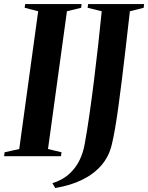

<svg xmlns="http://www.w3.org/2000/svg" viewBox="-39 -763 724 938"><path d="M-19 0 -16.5 -19 55 -35 147.5 -708 81.5 -725 84 -743H359.5L357.5 -725L288 -708L195.5 -35L261.5 -19L259 0ZM231 155.5 217 132Q266.5 116.5 298.8 87.2Q331 58 349.5 19.8Q368 -18.5 375 -60.5Q387 -126 398.2 -205Q409.5 -284 420.2 -370Q431 -456 440.5 -542.2Q450 -628.5 458 -708L389 -725L391.5 -743H665L663 -725L595.5 -708Q584.5 -611.5 574.8 -527.2Q565 -443 556.2 -371.2Q547.5 -299.5 539.2 -240.2Q531 -181 523 -134.8Q515 -88.5 507 -56Q493.5 1 457 43.8Q420.5 86.5 363.5 114.8Q306.5 143 231 155.5Z"/></svg>

Font: Merriweather 144pt SemiBold
Style: Italic
Weight: 600
Italic angle: -7.8°
Version: Version 2.101